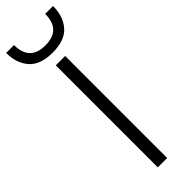

<svg xmlns="http://www.w3.org/2000/svg" viewBox="-332 -888 897 897"><g transform="rotate(-45 117.0 -439.5)"><path d="M-38 -879C-38 -833.7 -25.7 -796.8 -1 -768.5C23.7 -740.2 63 -726 117 -726C171 -726 210.3 -740.2 235 -768.5C259.7 -796.8 272 -833.7 272 -879H220C220 -809 185.7 -774 117 -774C48.3 -774 14 -809 14 -879ZM85 0H147V-674H85Z"/></g></svg>

Font: Hind Light
Style: Regular
Weight: 300
Designer: Manushi Parikh, Satya Rajpurohit
Foundry: Indian Type Foundry
Version: Version 1.201;PS 1.0;hotconv 1.0.78;makeotf.lib2.5.61930; tt